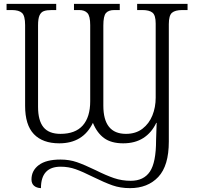

<svg xmlns="http://www.w3.org/2000/svg" viewBox="-20 -734 1021 994"><path d="M143 195Q143 149 181 120.5Q219 92 293 92Q339 92 378 105.5Q417 119 475 147Q529 174 570 188Q611 202 657 202Q724 202 756 154.5Q788 107 788 -8Q788 -25 790 -69L791 -98H789Q765 -47 722 -19.5Q679 8 618 8Q556 8 519 -19Q482 -46 461 -98Q410 8 287 8Q201 8 155.5 -39.5Q110 -87 110 -186V-604Q110 -652 94 -667Q78 -682 41 -682H14V-714H271V-682H248Q222 -682 207 -676.5Q192 -671 184.5 -654Q177 -637 177 -603V-181Q177 -110 205 -75.5Q233 -41 293 -41Q370 -41 408.5 -84.5Q447 -128 447 -210V-604Q447 -651 432.5 -666.5Q418 -682 390 -682H363V-714H600V-682H572Q542 -682 528.5 -666.5Q515 -651 515 -602V-187Q515 -41 632 -41Q683 -41 717.5 -67.5Q752 -94 769 -136.5Q786 -179 786 -228V-612Q786 -655 769.5 -668.5Q753 -682 717 -682H690V-714H951V-682H924Q887 -682 870.5 -668Q854 -654 854 -609V-1Q854 124 799.5 182Q745 240 653 240Q603 240 562 225.5Q521 211 462 182Q408 155 371.5 142Q335 129 294 129Q192 129 192 240Q169 239 156 227.5Q143 216 143 195Z"/></svg>

Font: Noto Serif Light
Style: Regular
Weight: 300
Designer: Monotype Design Team
Foundry: Monotype Imaging Inc.
Version: Version 1.001